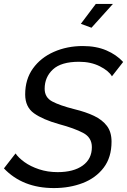

<svg xmlns="http://www.w3.org/2000/svg" viewBox="-32 -949 646 976"><path d="M242 7Q83 7 -12 -93L47 -169Q62 -147 92.5 -125Q123 -103 166.5 -88.5Q210 -74 261 -74Q342 -74 388.5 -107.5Q435 -141 435 -201Q435 -250 390.5 -273.5Q346 -297 268 -318Q186 -341 141 -373Q96 -405 96 -469Q96 -546 135.5 -601Q175 -656 242 -685.5Q309 -715 389 -715Q457 -715 508.5 -693Q560 -671 594 -634L537 -561Q521 -589 475.5 -612Q430 -635 370 -635Q279 -635 237 -596Q195 -557 195 -498Q195 -454 233 -433.5Q271 -413 346 -394Q404 -380 446 -360Q488 -340 511.5 -309Q535 -278 535 -229Q535 -149 495 -96.5Q455 -44 388.5 -18.5Q322 7 242 7ZM433 -808 379 -828 455 -929H542Z"/></svg>

Font: Raleway Medium
Style: Italic
Weight: 500
Italic angle: -12°
Designer: Matt McInerney, Pablo Impallari, Rodrigo Fuenzalida
Foundry: Matt McInerney, Pablo Impallari, Rodrigo Fuenzalida
Version: Version 4.026